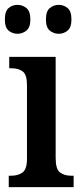

<svg xmlns="http://www.w3.org/2000/svg" viewBox="-20 -770 337 790"><path d="M16 0V-47H26Q55 -47 73 -60.5Q91 -74 91 -117V-420Q91 -463 73.5 -476Q56 -489 29 -489H18V-536H209V-120Q209 -74 227 -60.5Q245 -47 273 -47H283V0ZM222 -631Q201 -631 185 -644Q169 -657 169 -690Q169 -724 185 -737Q201 -750 222 -750Q242 -750 258 -737Q274 -724 274 -690Q274 -657 258 -644Q242 -631 222 -631ZM52 -631Q31 -631 15.5 -644Q0 -657 0 -690Q0 -724 15.5 -737Q31 -750 52 -750Q72 -750 88.5 -737Q105 -724 105 -690Q105 -657 88.5 -644Q72 -631 52 -631Z"/></svg>

Font: Noto Serif Lao Condensed SemiBold
Style: Regular
Weight: 600
Width: 3
Designer: Monotype Design Team
Foundry: Monotype Imaging Inc.
Version: Version 2.003; ttfautohint (v1.8.4.7-5d5b)